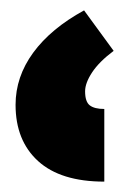

<svg xmlns="http://www.w3.org/2000/svg" viewBox="-20 -783 262 370"><path d="M181 -433Q97 -433 53.5 -472.5Q10 -512 10 -581Q10 -635 44 -681.5Q78 -728 142 -763L199 -685Q171 -664 157.5 -643.5Q144 -623 144 -607Q144 -587 153 -580Q162 -573 181 -573Z"/></svg>

Font: Noto Sans Armenian Condensed ExtraBold
Style: Regular
Weight: 800
Width: 3
Designer: Monotype Design Team
Foundry: Monotype Imaging Inc.
Version: Version 2.008; ttfautohint (v1.8.4.7-5d5b)